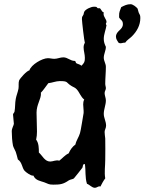

<svg xmlns="http://www.w3.org/2000/svg" viewBox="-20 -848 740 914"><path d="M487 -728C486 -730 484 -732 484 -734C484 -738 487 -739 487 -744C487 -756 473 -767 473 -782C473 -784 474 -787 474 -789C463 -791 461 -809 453 -809C451 -809 448 -808 445 -809L439 -815C435 -816 431 -816 427 -816C413 -816 387 -804 381 -792C379 -788 379 -784 378 -780C373 -768 370 -772 370 -757C370 -747 381 -651 384 -644C380 -638 378 -630 378 -622C378 -606 384 -590 384 -573C384 -554 382 -550 368 -535C361 -542 346 -544 342 -548C340 -551 340 -558 336 -558C314 -558 303 -575 281 -575C267 -575 253 -568 239 -568C228 -568 218 -571 208 -571C181 -571 128 -540 120 -513C107 -511 76 -476 71 -465C67 -454 70 -438 68 -426C65 -409 58 -394 55 -377C51 -357 53 -336 49 -316C48 -312 42 -307 42 -303C42 -298 46 -264 46 -259C46 -252 36 -238 36 -223C36 -202 38 -174 42 -154C45 -144 51 -135 55 -125C59 -113 62 -101 65 -89C86 -75 84 -50 97 -35C103 -28 126 -12 135 -12H139C149 11 171 13 191 20C210 27 211 31 234 31C266 31 281 29 307 11C314 6 329 5 332 1C346 -15 358 -32 371 -48C376 -53 372 -67 382 -67H384C389 -36 384 -4 394 27C407 31 417 46 432 46C440 46 446 39 454 39L458 40C465 26 472 13 481 1C476 -28 481 -58 481 -87C481 -121 482 -156 481 -189C480 -200 478 -210 478 -220C478 -230 485 -238 485 -250C485 -270 474 -287 474 -306C474 -328 484 -348 484 -370C484 -382 478 -393 478 -405C478 -414 484 -420 484 -428C484 -435 481 -441 481 -449C481 -476 484 -503 484 -530C484 -545 474 -558 474 -573C474 -591 484 -607 484 -625C478 -638 474 -648 474 -663C474 -686 484 -706 487 -728ZM381 -374C377 -367 376 -359 376 -351C376 -337 379 -323 378 -310C377 -305 364 -222 361 -215C356 -196 343 -180 339 -160C325 -150 314 -135 307 -118C289 -110 277 -94 262 -83C247 -88 233 -79 219 -79C193 -79 182 -107 165 -122C165 -141 165 -167 152 -183C155 -196 156 -209 156 -222C156 -242 154 -292 154 -312C154 -350 175 -375 175 -402L174 -406C188 -420 198 -437 210 -452C229 -454 246 -462 265 -462C307 -462 293 -455 320 -439C329 -433 337 -432 345 -423C359 -408 364 -387 381 -374ZM648 -762C648 -779 645 -776 640 -789C638 -793 637 -803 635 -807C629 -815 612 -828 602 -828C584 -828 573 -822 557 -814C552 -800 546 -789 547 -773V-765C554 -752 565 -752 565 -733C565 -705 532 -702 532 -673C532 -662 539 -653 544 -645C547 -643 550 -642 553 -642C560 -642 566 -645 573 -645H576C584 -657 598 -665 608 -675C632 -699 648 -728 648 -762Z"/></svg>

Font: Margarine
Style: Regular
Weight: 400
Designer: Astigmatic (AOETI)
Foundry: Astigmatic (AOETI)
Version: Version 1.000